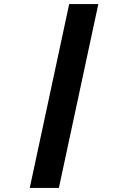

<svg xmlns="http://www.w3.org/2000/svg" viewBox="-20 -720 640 949"><path d="M127 209 322 -700H466L271 209Z"/></svg>

Font: Red Hat Mono
Style: Bold Italic
Weight: 700
Italic angle: -12°
Monospace: yes
Designer: Pentagram, MCKL
Foundry: Pentagram, MCKL
Version: Version 1.023; ttfautohint (v1.8.3)